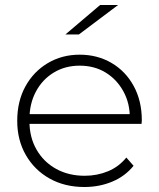

<svg xmlns="http://www.w3.org/2000/svg" viewBox="-20 -745 637 769"><path d="M318 4Q239 4 178.5 -30Q118 -64 83.5 -124Q49 -184 49 -261Q49 -339 81.5 -398.5Q114 -458 171 -492Q228 -526 299 -526Q370 -526 426.5 -493Q483 -460 515.5 -400.5Q548 -341 548 -263Q548 -260 547.5 -256.5Q547 -253 547 -249H86V-288H520L500 -269Q501 -330 474.5 -378.5Q448 -427 403 -454.5Q358 -482 299 -482Q241 -482 195.5 -454.5Q150 -427 124 -378.5Q98 -330 98 -268V-259Q98 -195 126.5 -145.5Q155 -96 205 -68.5Q255 -41 319 -41Q369 -41 412.5 -59Q456 -77 486 -114L515 -81Q481 -39 429.5 -17.5Q378 4 318 4ZM242 -607 381 -725H453L296 -607Z"/></svg>

Font: Modern
Style: Regular
Weight: 300
Designer: Julieta Ulanovsky
Foundry: Julieta Ulanovsky
Version: Version 8.000